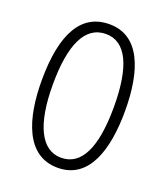

<svg xmlns="http://www.w3.org/2000/svg" viewBox="-135 -818 801 923"><g transform="rotate(20 265.5 -357.0)"><path d="M479 -358C479 -567 421 -724 267 -724C126 -724 52 -603 52 -359C52 -165 104 10 267 10C427 10 479 -159 479 -358ZM109 -358C109 -562 160 -674 267 -674C370 -674 422 -564 422 -358C422 -149 370 -41 266 -41C164 -41 109 -154 109 -358Z"/></g></svg>

Font: Noto Sans Lao Looped ExtraCondensed Light
Style: Regular
Weight: 300
Width: 2
Designer: Mark Frömberg, Ben Mitchell
Foundry: The Fontpad Ltd
Version: Version 1.002